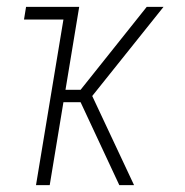

<svg xmlns="http://www.w3.org/2000/svg" viewBox="-20 -540 540 560"><path d="M328 0 215 -242H165L125 0H85L165 -483H50L56 -520H211L171 -278H215L408 -520H457L249 -260L371 0Z"/></svg>

Font: Iosevka Extralight
Style: Italic
Weight: 200
Italic angle: -9°
Monospace: yes
Designer: Belleve Invis
Foundry: Belleve Invis
Version: Version 32.5.0; ttfautohint (v1.8.4)